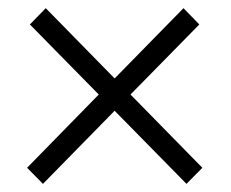

<svg xmlns="http://www.w3.org/2000/svg" viewBox="-20 -496 563 467"><path d="M472.2 -87.9 433.6 -48.8 258.8 -226.6 84.5 -48.8 45.9 -87.9 220.2 -266.1 52.7 -436.5 91.3 -476.1 258.8 -305.2 426.3 -476.1 464.8 -436.5 297.4 -266.1Z"/></svg>

Font: Mardoto Light
Style: Regular
Weight: 400
Designer: Christian Robertson, Vahan Hovhannisyan
Foundry: Google
Version: Version 1.000